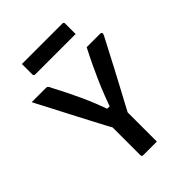

<svg xmlns="http://www.w3.org/2000/svg" viewBox="-253 -1030 1155 1155"><g transform="rotate(-45 325.0 -452.0)"><path d="M390 0Q370 0 350.5 0Q331 0 311.5 0Q292 0 273 0Q270 0 267.5 -1.5Q265 -3 263.5 -5Q262 -7 262 -11Q262 -83 262 -158.5Q262 -234 262 -306H390Q390 -274 390 -238.5Q390 -203 390 -168Q390 -133 390 -100Q390 -75 390 -50Q390 -25 390 0ZM25 -700Q56 -700 86 -700Q116 -700 144 -700Q151 -700 155 -698.5Q159 -697 162.5 -692.5Q166 -688 169 -680Q193 -635 214.5 -591.5Q236 -548 256 -504.5Q276 -461 294.5 -414.5Q313 -368 330 -317L295 -351H365L328 -317Q346 -371 364 -417.5Q382 -464 401.5 -508.5Q421 -553 443 -599.5Q465 -646 493 -700Q523 -700 552 -700Q581 -700 607 -700Q616 -700 619 -694.5Q622 -689 617 -678Q595 -636 571.5 -591Q548 -546 524 -500Q500 -454 475 -407.5Q450 -361 425.5 -315Q401 -269 378 -226Q341 -226 319.5 -226.5Q298 -227 287.5 -227.5Q277 -228 273.5 -230.5Q270 -233 268 -237Q259 -252 239.5 -289.5Q220 -327 193.5 -377Q167 -427 137.5 -484Q108 -541 79 -597Q50 -653 25 -700ZM146 -904H491Q496 -904 499 -901Q502 -898 502 -893Q502 -870 502 -848Q502 -826 502 -803H157Q154 -803 151.5 -804.5Q149 -806 147.5 -808.5Q146 -811 146 -814Q146 -837 146 -859Q146 -881 146 -904Z"/></g></svg>

Font: Recursive SemiBold
Style: Regular
Weight: 600
Version: Version 1.085